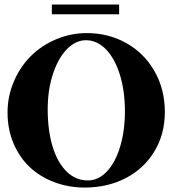

<svg xmlns="http://www.w3.org/2000/svg" viewBox="-20 -824 770 857"><path d="M211.4 -760.3V-803.7H511.7V-760.3ZM358.4 13.2Q286.1 13.2 222.7 -10.7Q159.2 -34.7 113 -77.9Q66.9 -121.1 40.3 -184.1Q13.7 -247.1 13.7 -321.8Q13.7 -394 41.7 -460Q69.8 -525.9 117.2 -573.2Q164.6 -620.6 230 -648.4Q295.4 -676.3 367.2 -676.3Q464.4 -676.3 543.9 -631.6Q623.5 -586.9 669.7 -506.1Q715.8 -425.3 715.8 -324.2Q715.8 -224.6 668.5 -147.2Q621.1 -69.8 539.8 -28.3Q458.5 13.2 358.4 13.2ZM372.1 -18.6Q418.9 -18.6 456.8 -58.3Q494.6 -98.1 516.1 -168.9Q537.6 -239.7 537.6 -327.6Q537.6 -417.5 515.1 -490.2Q492.7 -563 452.9 -603.8Q413.1 -644.5 363.8 -644.5Q318.4 -644.5 279.3 -605.2Q240.2 -565.9 216.6 -494.6Q192.9 -423.3 192.9 -335.9Q192.9 -243.7 214.1 -172.1Q235.4 -100.6 276.1 -59.6Q316.9 -18.6 372.1 -18.6Z"/></svg>

Font: Elstob 18pt
Style: Bold
Weight: 700
Designer: Peter S. Baker
Version: Version 1.015